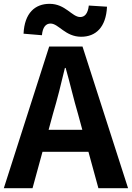

<svg xmlns="http://www.w3.org/2000/svg" viewBox="-24 -983 689 1003"><path d="M440 -954C435 -911 418 -894 395 -894C352 -894 318 -963 235 -963C159 -963 104 -915 99 -807L195 -799C199 -842 216 -860 240 -860C282 -860 317 -791 400 -791C476 -791 530 -840 535 -948ZM490 0H645L407 -740H233L-4 0H146L198 -190H438ZM230 -305 252 -386C275 -463 296 -547 315 -628H319C342 -548 361 -463 384 -386L406 -305Z"/></svg>

Font: Spoqa Han Sans Neo Bold
Style: Bold
Weight: 700
Designer: [Spoqa Han Sans Neo] Dong-huui Kim  Younghwa Kang  Yujin Lee  [Noto Sans] Ryoko NISHIZUKA  (kana & ideographs); Paul D. 
Foundry: Spoqa (http://www.spoqa-han-sans.com)
Version: Version 1.000